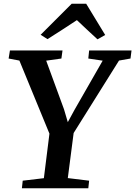

<svg xmlns="http://www.w3.org/2000/svg" viewBox="-20 -1015 729 1035"><path d="M98 0 102.5 -41 216.5 -54.5 246.5 -294.5 84.5 -688.5 26.5 -699.5 33.5 -743H317L311 -699.5L229 -688L325 -426L345.5 -356.5L382 -423.5L533.5 -688L456 -699.5L460.5 -743H689L683.5 -699.5L621.5 -688.5L377 -298L345.5 -55L460.5 -41L456 0ZM199 -827.5 366.5 -995H444.5L547 -826.5L505.5 -803Q477.5 -828.5 449.8 -854.5Q422 -880.5 394.5 -906.5Q355.5 -880.5 315.8 -855Q276 -829.5 236 -804Z"/></svg>

Font: Merriweather 36pt SemiBold
Style: Italic
Weight: 600
Italic angle: -7.8°
Version: Version 2.101